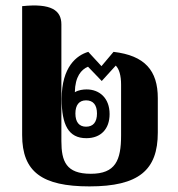

<svg xmlns="http://www.w3.org/2000/svg" viewBox="-20 -654 636 685"><path d="M299 11C475 11 543 -47 543 -181V-304C543 -402 497 -456 385 -469L342 -418L295 -469C254 -457 200 -416 200 -301C200 -209 224 -161 288 -161C340 -161 371 -194 371 -247C371 -305 334 -335 289 -335C277 -335 260 -333 247 -325C248 -381 270 -406 294 -416L343 -365L393 -420C405 -408 412 -385 412 -352V-171C412 -82 392 -34 304 -34C216 -34 199 -78 199 -151V-567C199 -617 163 -643 59 -632V-172C59 -41 130 11 299 11ZM287 -202C262 -202 249 -219 249 -249C249 -279 262 -296 287 -296C313 -296 326 -279 326 -249C326 -219 313 -202 287 -202Z"/></svg>

Font: Noto Serif Thai ExtraCondensed ExtraBold
Style: Regular
Weight: 800
Width: 2
Designer: Monotype Design Team
Foundry: Monotype Imaging Inc.
Version: Version 2.002